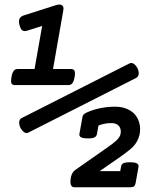

<svg xmlns="http://www.w3.org/2000/svg" viewBox="-20 -700 640 826"><path d="M101.6 -129.4Q92.8 -125 84 -131.1Q75.2 -137.2 69.3 -147.5Q62.5 -159.7 62.5 -173.1Q62.5 -186.5 73.7 -192.4L537.1 -427.2Q546.4 -431.6 555.7 -425.3Q564.9 -418.9 570.8 -407.7Q577.1 -396 576.7 -383.1Q576.2 -370.1 564.9 -364.3ZM161.3 -588.4 96.9 -568Q85.1 -564.4 77.2 -568.5Q69.2 -572.5 63.9 -592.1Q55 -625.1 81.9 -633.6L222.3 -678.4Q229.3 -680.4 235.4 -680.4Q241.5 -680.4 245.8 -678Q250 -675.6 252.1 -670.3Q254.1 -665 252.5 -656.4L208.1 -403.1H285.9Q297.3 -403.1 300.7 -395Q304.2 -386.8 300.9 -368.5Q297.7 -350.2 291.4 -342Q285.1 -333.9 273.7 -333.9H44Q32.2 -333.9 29.1 -342Q26.1 -350.2 29.3 -368.5Q32.6 -386.8 38.7 -395Q44.8 -403.1 56.2 -403.1H128.7ZM397.1 -124.1Q396.3 -119.2 394 -115.6Q391.8 -111.9 387.5 -109.5Q383.2 -107 376.3 -105.8Q369.4 -104.6 358.8 -104.6Q337.2 -104.6 328.5 -109.5Q319.7 -114.3 321.7 -124.1L334.8 -196.6Q336.4 -208.4 350.7 -214.9Q380 -228.4 411.7 -234.7Q443.5 -241 474 -241Q500.1 -241 520.5 -233.7Q540.8 -226.3 554.7 -213.3Q568.5 -200.3 575.6 -182.3Q582.8 -164.4 582.8 -143.3Q582.8 -129.4 579.5 -117.2Q576.3 -105 569.3 -91.9Q559.6 -73.6 539.4 -56.9Q519.2 -40.2 491.6 -21.1L408.5 36.3H497.3L500.5 17.6Q501.3 12.7 503.4 9Q505.4 5.4 509.7 2.9Q514 0.5 521.1 -0.7Q528.2 -1.9 538.8 -1.9Q560.4 -1.9 568.9 2.9Q577.5 7.8 575.9 17.6L563.6 86.8Q561.6 97 556.7 101.3Q551.8 105.6 541.6 105.6H299.4Q289.6 105.6 285.3 96Q281 86.4 284.7 64.8Q286.7 52.6 291.8 44.3Q296.9 35.9 303.4 31.4L444.7 -67.5Q456.1 -75.7 464.3 -82Q472.4 -88.3 478.3 -93.4Q484.2 -98.5 487.9 -102.9Q491.6 -107.4 494 -111.9Q499.7 -122.1 499.7 -134.3Q499.7 -150.2 489.3 -160.4Q478.9 -170.5 459 -170.5Q445.5 -170.5 431.1 -167.9Q416.6 -165.2 403.6 -159.9Z"/></svg>

Font: Courier Prime
Style: Bold Italic
Weight: 700
Monospace: yes
Designer: Alan Dague-Greene
Foundry: Quote-Unquote Apps
Version: Version 1.202